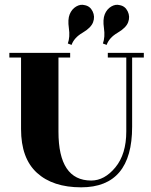

<svg xmlns="http://www.w3.org/2000/svg" viewBox="-20 -786 645 821"><path d="M270 -600Q280 -628 274.5 -665.5Q269 -703 278 -725Q287 -747 305.5 -758Q324 -769 342 -764Q365 -760 376 -737.5Q387 -715 378 -691Q369 -667 333 -646Q297 -625 286 -594ZM420 -600Q430 -628 424.5 -665.5Q419 -703 428 -725Q437 -747 455.5 -758Q474 -769 492 -764Q515 -760 526 -737.5Q537 -715 528 -691Q519 -667 483 -646Q447 -625 436 -594ZM545 -244Q545 15 327 15Q206 15 138 -47Q70 -109 70 -234V-540H20V-560H280V-540H230V-223Q230 -14 370 -14Q427 -14 473.5 -70.5Q520 -127 520 -224V-540H441V-560H595V-540H545Z"/></svg>

Font: Rozha One
Style: Regular
Weight: 400
Designer: Tim Donaldson, Indian Type Foundry
Foundry: Indian Type Foundry
Version: Version 1.301;PS 1.0;hotconv 1.0.78;makeotf.lib2.5.61930; tt